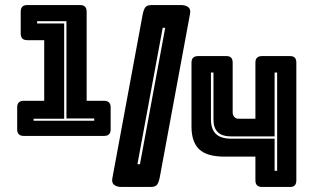

<svg xmlns="http://www.w3.org/2000/svg" viewBox="-20 -740 1243 760"><path d="M392 -202H74Q61 -202 54.5 -208.5Q48 -215 48 -228V-315Q48 -328 54.5 -334.5Q61 -341 74 -341H155V-581H88Q75 -581 68.5 -587.5Q62 -594 62 -607V-694Q62 -707 68.5 -713.5Q75 -720 88 -720H297Q310 -720 316.5 -713.5Q323 -707 323 -694V-341H392Q405 -341 411.5 -334.5Q418 -328 418 -315V-228Q418 -215 411.5 -208.5Q405 -202 392 -202ZM353 -262V-271H243V-656H127V-647H234V-270H113V-262ZM991 -120H869Q799 -120 768.5 -149Q738 -178 738 -239V-492Q738 -505 744.5 -511.5Q751 -518 764 -518H876Q889 -518 895 -511.5Q901 -505 901 -492V-295Q901 -284 907.5 -277Q914 -270 924 -270H991V-492Q991 -505 997.5 -511.5Q1004 -518 1017 -518H1128Q1141 -518 1147 -511.5Q1153 -505 1153 -492V-26Q1153 -13 1147 -6.5Q1141 0 1128 0H1017Q1004 0 997.5 -6.5Q991 -13 991 -26ZM1067 -64H1077V-453H1067V-200H896Q860 -200 842.5 -216.5Q825 -233 825 -267V-453H815V-267Q815 -229 834.5 -210Q854 -191 896 -191H1067ZM425 -36 545 -684Q549 -703 555.5 -711.5Q562 -720 581 -720H696Q715 -720 725.5 -711.5Q736 -703 732 -684L612 -36Q608 -17 601.5 -8.5Q595 0 576 0H461Q442 0 431.5 -8.5Q421 -17 425 -36ZM534 -90 634 -630H624L524 -90Z"/></svg>

Font: Bungee Inline
Style: Regular
Weight: 400
Designer: David Jonathan Ross
Foundry: David Jonathan Ross
Version: Version 1.001;PS 1.0;hotconv 1.0.72;makeotf.lib2.5.5900